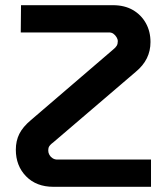

<svg xmlns="http://www.w3.org/2000/svg" viewBox="-20 -720 645 740"><path d="M186 0Q120 0 80.5 -40.5Q41 -81 41 -143Q41 -177 54.5 -204Q68 -231 99 -257L416 -529Q426 -537 430 -544Q434 -551 434 -561Q434 -569 429 -577Q424 -585 417 -590Q410 -595 400 -595H60L61 -700H415Q460 -700 492 -681.5Q524 -663 542 -631Q560 -599 560 -558Q560 -524 546 -495.5Q532 -467 503 -443L185 -171Q178 -166 173.5 -161Q169 -156 167.5 -151.5Q166 -147 166 -139Q166 -131 170.5 -123Q175 -115 183 -110Q191 -105 201 -105H562V0Z"/></svg>

Font: MuseoModerno SemiBold Medium
Style: Regular
Weight: 500
Version: Version 1.001